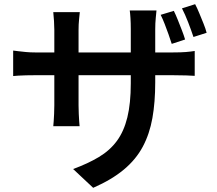

<svg xmlns="http://www.w3.org/2000/svg" viewBox="-20 -825 1040 919"><path d="M812 -773Q821 -755 831 -730Q841 -705 850.5 -680.5Q860 -656 866 -636L802 -615Q795 -637 786.5 -661Q778 -685 768.5 -709.5Q759 -734 749 -754ZM914 -805Q924 -786 934 -761.5Q944 -737 954 -712.5Q964 -688 969 -668L906 -648Q895 -681 880.5 -718.5Q866 -756 851 -785ZM723 -431Q723 -336 709.5 -260Q696 -184 663.5 -123Q631 -62 573 -13.5Q515 35 426 74L330 -16Q401 -42 453.5 -73.5Q506 -105 539.5 -150.5Q573 -196 589.5 -263Q606 -330 606 -426V-685Q606 -715 604.5 -738.5Q603 -762 601 -775H729Q728 -762 725.5 -738.5Q723 -715 723 -685ZM362 -767Q361 -755 358.5 -732.5Q356 -710 356 -681V-321Q356 -301 357 -280.5Q358 -260 359 -244.5Q360 -229 361 -221H235Q236 -229 237 -244.5Q238 -260 239 -280Q240 -300 240 -321V-682Q240 -702 238.5 -724Q237 -746 235 -767ZM43 -583Q51 -582 67 -580Q83 -578 104 -576Q125 -574 149 -574H807Q845 -574 869.5 -576Q894 -578 912 -581V-462Q898 -463 871.5 -464Q845 -465 807 -465H149Q125 -465 104.5 -464.5Q84 -464 68.5 -463Q53 -462 43 -461Z"/></svg>

Font: Noto Sans SC SemiBold
Style: Regular
Weight: 600
Designer: Ryoko NISHIZUKA 西塚涼子 (kana, bopomofo & ideographs); Paul D. Hunt (Latin, Greek & Cyrillic); Sandoll Communications 산돌커뮤니
Foundry: Adobe
Version: Version 2.004-H2;hotconv 1.0.118;makeotfexe 2.5.65603